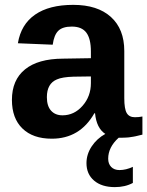

<svg xmlns="http://www.w3.org/2000/svg" viewBox="-20 -558 603 786"><path d="M450.2 208Q396.5 208 365.2 181.4Q334 154.8 334 109.9Q334 73.7 355.2 41.5Q376.5 9.3 411.1 -9.8Q375 -33.2 369.1 -94.2H366.2Q307.1 9.8 191.9 9.8Q114.7 9.8 71.8 -32Q28.8 -73.7 28.8 -148.9Q28.8 -230.5 82.3 -273.9Q135.7 -317.4 237.8 -317.9L352.1 -319.8V-347.2Q352.1 -399.4 333.5 -424.3Q314.9 -449.2 273.9 -449.2Q236.3 -449.2 218.8 -432.1Q201.2 -415 195.8 -375L53.2 -380.9Q65.9 -458 123.5 -498Q181.2 -538.1 279.8 -538.1Q379.4 -538.1 434.1 -488.5Q488.8 -439 488.8 -349.1V-155.8Q488.8 -112.3 498.8 -95.2Q508.8 -78.1 532.2 -78.1Q548.3 -78.1 563 -81.1V-6.8Q560.1 -6.3 552.5 -4.4Q544.9 -2.4 542.7 -2Q540.5 -1.5 534.2 0Q527.8 1.5 525.1 1.7Q522.5 2 516.8 2.9Q511.2 3.9 507.3 4.4Q503.4 4.9 497.8 5.1Q492.2 5.4 486.8 5.6Q481.4 5.9 475.1 5.9H465.8Q422.9 44.4 422.9 91.8Q422.9 112.8 435.3 125.5Q447.8 138.2 469.2 138.2Q495.6 138.2 523.9 125V190.9Q492.2 208 450.2 208ZM352.1 -217.8V-245.1L280.8 -244.1Q234.9 -242.7 212.9 -232.9Q171.9 -215.8 171.9 -160.2Q171.9 -124 189 -105Q206.1 -85.9 235.8 -85.9Q283.7 -85.9 317.9 -124.8Q352.1 -163.6 352.1 -217.8Z"/></svg>

Font: Libra Sans Modern
Style: Bold
Weight: 700
Foundry: Stefan Peev, Context Ltd
Version: Version 1.000